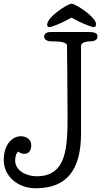

<svg xmlns="http://www.w3.org/2000/svg" viewBox="-24 -992 567 1026"><path d="M478 -847C486 -847 489 -855 489 -864C489 -900 382 -972 358 -972C338 -972 228 -902 228 -860C228 -852 232 -847 239 -847C253 -847 312 -871 358 -898C404 -871 464 -847 478 -847ZM57 -135C57 -155 63 -176 74 -182C83 -174 94 -170 107 -170C132 -170 143 -192 143 -216C143 -251 111 -264 89 -264C35 -264 -4 -212 -4 -137C-4 -50 71 14 167 14C333 14 409 -84 409 -279V-746C409 -771 453 -771 460 -771C476 -771 497 -777 497 -796C497 -813 488 -821 446 -821H249C237 -821 212 -819 212 -796C212 -777 235 -771 249 -771C277 -771 334 -771 334 -748C334 -721 337 -521 337 -379C337 -207 334 -50 172 -50C118 -50 57 -79 57 -135Z"/></svg>

Font: Life Savers
Style: Bold
Weight: 700
Designer: Pablo Impallari, Rodrigo Fuenzalida, Brenda Gallo
Foundry: Pablo Impallari, Rodrigo Fuenzalida, Brenda Gallo
Version: Version 3.000